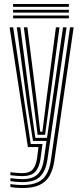

<svg xmlns="http://www.w3.org/2000/svg" viewBox="-20 -737 409 962"><path d="M91.2 205.2Q76.5 205.2 59 203.6Q41.5 202 32.2 199.8V185Q44.8 187.5 61.5 188.9Q78.2 190.2 91.2 190.2Q138 190.2 167.4 176.9Q196.8 163.5 212.8 136.1Q228.8 108.8 234.8 67L331 -600H349L252 69.8Q245.5 113.2 228.5 143.5Q211.5 173.8 178.6 189.5Q145.8 205.2 91.2 205.2ZM91.2 145.5Q80.2 145.5 64.6 144.2Q49 143 32.2 140.8V126.2Q49.8 128 64.8 129.2Q79.8 130.5 91.2 130.5Q129.2 130.5 145 110.6Q160.8 90.8 165.8 55.2L172.8 0H119.8L28.2 -600H46L134 -15.5H192.8L183 58.2Q177 101.5 156.8 123.5Q136.5 145.5 91.2 145.5ZM91.2 175.5Q79.2 175.5 62.6 174.1Q46 172.8 32.2 170.2V155.8Q47.8 157.8 63.8 159.1Q79.8 160.5 91.2 160.5Q143.8 160.5 168.2 136.4Q192.8 112.2 200.2 61L213 -30.8H145.2L116 -217.5L64 -600H81.8L130.8 -229.8L157.2 -46.2H215.5L295.8 -600H313.5L217.5 64Q209.5 117.2 182.4 146.4Q155.2 175.5 91.2 175.5ZM168.5 -61.5 145.5 -241.5 99.5 -600H117.2L161 -252.8L181.5 -77H192.5L214.8 -255.2L260.2 -600H278L229.5 -237.2L205.8 -61.5ZM325.2 -702.5H45.5V-716.8H325.2ZM325.2 -645H45.5V-659.2H325.2ZM325.2 -673.8H45.5V-688H325.2Z"/></svg>

Font: Big Shoulders Inline Display Thin SemiBold
Style: Regular
Weight: 600
Version: Version 2.002